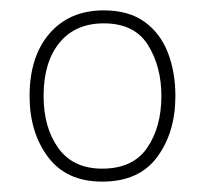

<svg xmlns="http://www.w3.org/2000/svg" viewBox="-20 -745 392 370"><path d="M318 -560Q318 -490 283 -442.5Q248 -395 177 -395Q108 -395 72.5 -442.5Q37 -490 37 -560Q37 -636 75.5 -680.5Q114 -725 180 -725Q228 -725 258.5 -703Q289 -681 303.5 -643.5Q318 -606 318 -560ZM64 -560Q64 -499 92.5 -459.5Q121 -420 177 -420Q236 -420 263.5 -460Q291 -500 291 -560Q291 -617 265 -658.5Q239 -700 180 -700Q125 -700 94.5 -662.5Q64 -625 64 -560Z"/></svg>

Font: Noto Sans Symbols Thin
Style: Regular
Weight: 250
Version: Version 2.002